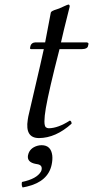

<svg xmlns="http://www.w3.org/2000/svg" viewBox="-20 -595 408 841"><path d="M162.1 41Q203.6 41 209 86.4Q210.9 105 206.1 127Q190.4 200.2 98.1 222.2Q88.4 224.6 79.1 226.1Q73.2 217.3 76.2 202.1Q141.1 188.5 159.2 156.7Q161.6 152.3 162.1 148.9Q166.5 127.4 142.6 124Q139.2 123.5 136.7 123Q97.7 115.7 102.5 85.9Q103 84.5 103 84Q109.4 54.2 142.6 43.9Q151.9 41 162.1 41ZM133.8 -409.2H177.7Q181.6 -426.8 202.6 -540Q204.1 -546.9 228.5 -554.2Q235.4 -556.6 239.7 -558.1Q246.6 -560.5 260.3 -567.4Q275.9 -574.7 280.3 -575.2Q286.1 -573.2 285.2 -565.9Q284.7 -564 260.3 -465.8L247.1 -409.2H361.8Q367.7 -407.2 367.7 -402.8L365.2 -392.1Q361.8 -380.4 339.8 -379.9H240.7Q194.3 -199.7 180.7 -121.1Q168.5 -48.8 180.7 -37.6Q186.5 -33.2 193.8 -33.2Q234.4 -33.7 286.1 -66.9Q293 -64.5 293.5 -55.2Q293.5 -53.7 293.5 -53.2Q224.1 9.3 150.9 9.8Q88.9 9.8 101.6 -70.8Q103 -78.1 104 -85Q109.9 -111.3 130.9 -200.7Q160.6 -327.1 171.9 -379.9H115.7Q111.3 -379.9 111.8 -383.8Q112.3 -385.3 111.8 -386.2L113.8 -395Q118.7 -408.2 133.8 -409.2Z"/></svg>

Font: Linux Libertine Display Slanted O
Style: Slanted
Weight: 400
Designer: Philipp H. Poll
Foundry: Philipp H. Poll
Version: Version 5.0.9